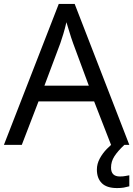

<svg xmlns="http://www.w3.org/2000/svg" viewBox="-20 -737 679 977"><path d="M545 0 459 -221H176L91 0H0L279 -717H360L638 0ZM352 -517Q349 -525 342 -546Q335 -567 328.5 -589.5Q322 -612 318 -624Q311 -593 302 -563.5Q293 -534 287 -517L206 -301H432ZM545 116Q545 161 590 161Q607 161 618.5 158.5Q630 156 638 155V211Q624 215 610 217.5Q596 220 576 220Q523 220 498 195Q473 170 473 126Q473 97 487.5 70Q502 43 523.5 21Q545 -1 565 -15L613 0Q579 32 562 58.5Q545 85 545 116Z"/></svg>

Font: Noto Sans Saurashtra
Style: Regular
Weight: 400
Designer: Monotype Design Team
Foundry: Monotype Imaging Inc.
Version: Version 2.001; ttfautohint (v1.8.4.7-5d5b)